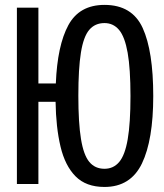

<svg xmlns="http://www.w3.org/2000/svg" viewBox="-20 -737 655 769"><path d="M398.5 -717.4Q509.2 -717.4 551.5 -624.9Q593.8 -532.3 593.8 -352.3Q593.8 -176.4 548.5 -82.3Q503.1 11.8 398.5 11.8Q324.6 11.8 282.6 -30.8Q240.5 -73.3 222.3 -150.3Q204.1 -227.2 202.6 -329.2H133.8V0H47.7V-706.2H133.8V-402.6H203.6Q209.7 -554.9 253.8 -636.2Q297.9 -717.4 398.5 -717.4ZM398.5 -644.6Q360.5 -644.6 337.4 -617.4Q314.4 -590.3 304.1 -526.4Q293.8 -462.6 293.8 -353.3Q293.8 -244.1 304.4 -180Q314.9 -115.9 337.7 -88.5Q360.5 -61 398.5 -61Q434.4 -61 457.4 -88.2Q480.5 -115.4 491.5 -179.2Q502.6 -243.1 502.6 -352.3Q502.6 -461.5 491.3 -525.6Q480 -589.7 456.9 -617.2Q433.8 -644.6 398.5 -644.6Z"/></svg>

Font: FiraCode Nerd Font Mono
Style: Regular
Weight: 400
Monospace: yes
Designer: Carrois Corporate, Edenspiekermann AG, Nikita Prokopov
Foundry: Carrois Corporate, Edenspiekermann AG, Nikita Prokopov
Version: Version 6.002;Nerd Fonts 3.4.0